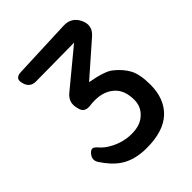

<svg xmlns="http://www.w3.org/2000/svg" viewBox="-220 -928 1050 1050"><g transform="rotate(-45 305.0 -402.5)"><path d="M300 -5Q207 -5 146 -46Q121 -63 100 -86Q79 -109 59 -139Q38 -171 65 -201Q78 -215 88.5 -214Q99 -213 112 -199Q137 -168 177 -148Q234 -118 298 -118Q365 -118 402 -154Q439 -188 439 -240Q439 -316 395 -354Q352 -391 285 -391Q262 -391 242 -388Q220 -386 206.5 -394.5Q193 -403 188 -424L186 -433Q173 -484 214 -518L427 -694L132 -691Q83 -690 71 -737Q57 -784 107 -786L451 -800Q514 -803 541 -747Q568 -690 521 -649L332 -483Q434 -465 468 -438Q515 -401 538 -357Q560 -314 560 -236Q560 -128 495 -66Q430 -5 300 -5Z"/></g></svg>

Font: MaokenZhuyuanTi
Style: Regular
Weight: 400
Designer: Fontworks Inc & LongZhuTi team: ZERO子、时光羊、荆南、频凡、刘鹏、Little White Dog、帆影Magmeta、奈白不弍、白日月球、ChaoTawei、雨三（排名不分先后）
Version: Version 1.000; 20230222